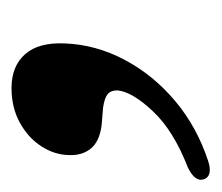

<svg xmlns="http://www.w3.org/2000/svg" viewBox="-78 -148 376 325"><g transform="rotate(-90 109.5 14.0)"><path d="M59.5 -1.5Q32 -5 20 -19.8Q8 -34.5 9 -57Q9.5 -81.5 24 -103.8Q38.5 -126 64 -140Q89.5 -154 122.5 -154Q159.5 -154 179.8 -131Q200 -108 198 -64Q196 -11 170.2 37.5Q144.5 86 100.5 123Q56.5 160 -1.5 179Q-25 186.5 -31.5 173Q-38 157 -12 144.5Q50 120.5 83 85.5Q116 50.5 118.5 25.5Q118.5 14 112.2 8.8Q106 3.5 89.5 1Z"/></g></svg>

Font: Fraunces 144pt S050
Style: Bold Italic
Weight: 700
Italic angle: -16°
Version: Version 1.000; ttfautohint (v1.8.3)